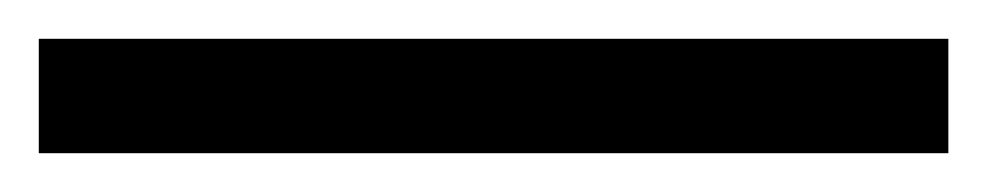

<svg xmlns="http://www.w3.org/2000/svg" viewBox="-25 -839 509 99"><path d="M-5 -760H464V-819H-5Z"/></svg>

Font: Noto Serif Oriya SemiBold
Style: Regular
Weight: 600
Designer: David Williams
Foundry: Google LLC, David Williams
Version: Version 1.051